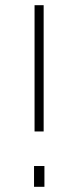

<svg xmlns="http://www.w3.org/2000/svg" viewBox="-20 -719 302 739"><path d="M111 0V-80H151V0ZM113 -213V-699H148V-213Z"/></svg>

Font: TypoPRO Titillium Maps
Style: 1 wt
Weight: 100
Designer: Campivisivi
Foundry: Accademia di Belle Arti di Urbino and students of MA course of Visual design
Version: Version 001.001